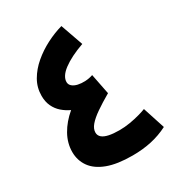

<svg xmlns="http://www.w3.org/2000/svg" viewBox="-168 -793 828 903"><g transform="rotate(-30 246.0 -341.5)"><path d="M443 -157 482 -37Q439 -15 391.5 -4.5Q344 6 288 6Q206 6 153.5 -13.5Q101 -33 75.5 -68.5Q50 -104 50 -150Q50 -198 75 -242.5Q100 -287 144 -324Q120 -335 100 -352.5Q80 -370 68.5 -394.5Q57 -419 57 -451Q57 -496 79 -534Q101 -572 137 -602.5Q173 -633 216 -655Q259 -677 302 -689L345 -567Q308 -554 279.5 -539.5Q251 -525 231 -510Q211 -495 201 -479.5Q191 -464 191 -449Q191 -435 202 -425.5Q213 -416 231 -412Q249 -408 270.5 -409Q292 -410 312 -417L334 -306Q289 -280 256.5 -257.5Q224 -235 207 -215Q190 -195 190 -175Q190 -159 202 -148.5Q214 -138 237.5 -133Q261 -128 294 -128Q323 -128 352.5 -133Q382 -138 406.5 -145Q431 -152 443 -157Z"/></g></svg>

Font: Farlight84_Sys_V01
Style: Bold
Weight: 700
Designer: Monotype Design Team, Nadine Chahine and Nizar Qandah
Foundry: Monotype Imaging Inc.
Version: Version 2.004;October 31, 2024;FontCreator 14.0.0.2814 64-bi